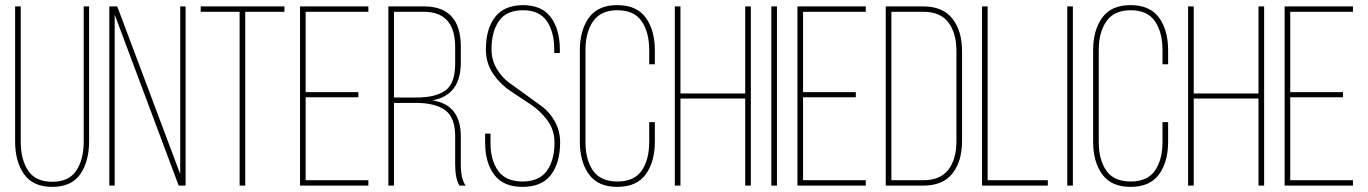

<svg xmlns="http://www.w3.org/2000/svg" viewBox="-20 -725 5343 750"><path d="M61 -700V-172Q61 -102 90 -58.5Q119 -15 184 -15Q249 -15 278 -58.5Q307 -102 307 -172V-700H328V-173Q328 -94 293.5 -44.5Q259 5 184 5Q109 5 74 -44.5Q39 -94 39 -173V-700Z M428 -668V0H407V-700H438L684 -45V-700H705V0H678Z M938 0H916V-679H764V-700H1091V-679H938Z M1174 -365H1380V-345H1174V-21H1419V0H1152V-700H1419V-679H1174Z M1497 -700H1636Q1780 -700 1780 -543V-480Q1780 -353 1669 -333Q1780 -316 1780 -193V-83Q1780 -26 1799 0H1775Q1758 -27 1758 -83V-193Q1758 -266 1719 -294.5Q1680 -323 1605 -323H1519V0H1497ZM1519 -344H1605Q1683 -344 1720.5 -372Q1758 -400 1758 -477V-541Q1758 -679 1635 -679H1519Z M2022 -705Q2097 -705 2132 -657Q2167 -609 2167 -531V-518H2145V-532Q2145 -600 2116 -642.5Q2087 -685 2023 -685Q1958 -685 1929 -643Q1900 -601 1900 -533Q1900 -491 1920 -457Q1940 -423 1969.5 -401.5Q1999 -380 2034 -355Q2069 -330 2098.5 -308Q2128 -286 2148 -249.5Q2168 -213 2168 -169Q2168 -90 2132.5 -42.5Q2097 5 2021 5Q1946 5 1910.5 -42.5Q1875 -90 1875 -169V-203H1896V-168Q1896 -99 1926 -57.5Q1956 -16 2021 -16Q2086 -16 2116 -57.5Q2146 -99 2146 -168Q2146 -217 2118.5 -254.5Q2091 -292 2051.5 -318Q2012 -344 1972.5 -370.5Q1933 -397 1905.5 -438Q1878 -479 1878 -532Q1878 -612 1913.5 -658Q1949 -704 2022 -705Z M2391 -705Q2467 -705 2502.5 -656Q2538 -607 2538 -528V-474H2516V-529Q2516 -599 2486.5 -642Q2457 -685 2392 -685Q2327 -685 2297 -642Q2267 -599 2267 -529V-171Q2267 -101 2296.5 -58.5Q2326 -16 2392 -16Q2457 -16 2486.5 -58.5Q2516 -101 2516 -171V-248H2538V-172Q2538 -93 2502.5 -44Q2467 5 2391 5Q2316 5 2280.5 -44Q2245 -93 2245 -172V-528Q2245 -607 2280.5 -656Q2316 -705 2391 -705Z M2891 -340H2638V0H2616V-700H2638V-360H2891V-700H2913V0H2891Z M2993 -700H3015V0H2993Z M3117 -365H3323V-345H3117V-21H3362V0H3095V-700H3362V-679H3117Z M3440 -700H3586Q3663 -700 3700.5 -652Q3738 -604 3738 -525V-174Q3738 -95 3700.5 -47.5Q3663 0 3587 0H3440ZM3462 -21H3586Q3653 -21 3684.5 -62Q3716 -103 3716 -173V-526Q3716 -596 3684.5 -637.5Q3653 -679 3586 -679H3462Z M4073 0H3816V-700H3838V-21H4073Z M4149 -700H4171V0H4149Z M4396 -705Q4472 -705 4507.5 -656Q4543 -607 4543 -528V-474H4521V-529Q4521 -599 4491.5 -642Q4462 -685 4397 -685Q4332 -685 4302 -642Q4272 -599 4272 -529V-171Q4272 -101 4301.5 -58.5Q4331 -16 4397 -16Q4462 -16 4491.5 -58.5Q4521 -101 4521 -171V-248H4543V-172Q4543 -93 4507.5 -44Q4472 5 4396 5Q4321 5 4285.5 -44Q4250 -93 4250 -172V-528Q4250 -607 4285.5 -656Q4321 -705 4396 -705Z M4896 -340H4643V0H4621V-700H4643V-360H4896V-700H4918V0H4896Z M5020 -365H5226V-345H5020V-21H5265V0H4998V-700H5265V-679H5020Z"/></svg>

Font: TypoPRO Bebas Neue
Style: Regular
Weight: 300
Designer: Ryoichi Tsunekawa
Foundry: Ryoichi Tsunekawa
Version: Version 001.003